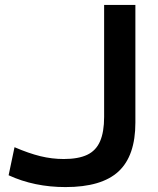

<svg xmlns="http://www.w3.org/2000/svg" viewBox="-20 -750 643 780"><path d="M246 10Q183 10 125 -2Q67 -14 15 -38L39 -152Q97 -127 144 -115.5Q191 -104 239 -104Q298 -104 334 -121Q370 -138 386.5 -176Q403 -214 403 -275V-730H530V-252Q530 -117 461.5 -53.5Q393 10 246 10Z"/></svg>

Font: M PLUS 1 Thin SemiBold
Style: Regular
Weight: 600
Version: Version 1.001